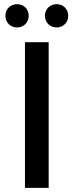

<svg xmlns="http://www.w3.org/2000/svg" viewBox="-20 -903 354 923"><path d="M214 0V-700H100V0ZM252 -771C283 -771 308 -794 308 -827C308 -860 283 -883 252 -883C221 -883 196 -860 196 -827C196 -794 221 -771 252 -771ZM62 -771C93 -771 118 -794 118 -827C118 -860 93 -883 62 -883C31 -883 6 -860 6 -827C6 -794 31 -771 62 -771Z"/></svg>

Font: Montserrat-Alt1 SemBd
Style: Regular
Weight: 600
Designer: Differentunic
Foundry: Differentunic
Version: Version 7.222